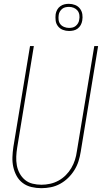

<svg xmlns="http://www.w3.org/2000/svg" viewBox="-20 -976 540 1004"><path d="M196 8Q170 8 144.5 2Q119 -4 99 -19Q79 -34 67 -56Q55 -78 49.5 -103Q44 -128 45 -154.5Q46 -181 50 -208L137 -735H157L70 -205Q66 -181 65 -157.5Q64 -134 68 -111.5Q72 -89 83 -69Q94 -49 111 -35Q128 -21 150.5 -15.5Q173 -10 197 -10Q219 -10 242 -15Q265 -20 286 -31.5Q307 -43 324 -60Q341 -77 353 -97.5Q365 -118 372 -140Q379 -162 382 -185L473 -735H493L402 -182Q398 -157 390.5 -133Q383 -109 369 -86.5Q355 -64 336 -45.5Q317 -27 294 -14.5Q271 -2 246 3Q221 8 196 8ZM341 -814Q324 -814 308.5 -820Q293 -826 283 -839Q273 -852 271 -868.5Q269 -885 271 -902Q273 -914 279 -925Q285 -936 295.5 -943.5Q306 -951 317.5 -953.5Q329 -956 340 -956Q357 -956 372.5 -950Q388 -944 398 -931Q408 -918 410.5 -901.5Q413 -885 410 -868Q408 -856 402 -845Q396 -834 386 -826.5Q376 -819 364 -816.5Q352 -814 341 -814ZM341 -830Q350 -830 359 -832Q368 -834 375.5 -840Q383 -846 388 -854.5Q393 -863 394 -872Q397 -885 395 -898Q393 -911 385.5 -920.5Q378 -930 366 -935Q354 -940 341 -940Q332 -940 322.5 -938Q313 -936 305.5 -930Q298 -924 293 -915.5Q288 -907 287 -898Q285 -885 286.5 -872Q288 -859 295.5 -849.5Q303 -840 315.5 -835Q328 -830 341 -830Z"/></svg>

Font: Iosevka SS18 Thin
Style: Italic
Weight: 100
Italic angle: -9°
Monospace: yes
Designer: Belleve Invis
Foundry: Belleve Invis
Version: Version 25.1.1; ttfautohint (v1.8.4)